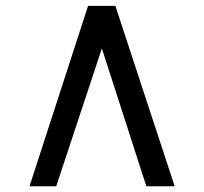

<svg xmlns="http://www.w3.org/2000/svg" viewBox="-20 -768 696 654"><path d="M373 -748 575 -133.5H478.5L327 -603L171.5 -133.5H80.5L280 -748Z"/></svg>

Font: Merriweather Text Regular
Style: Bold
Weight: 700
Designer: Eben Sorkin
Foundry: Eben Sorkin
Version: Version 2.100; ttfautohint (v1.7.19-72a1) -l 8 -r 50 -G 200 